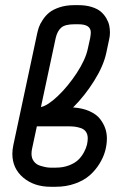

<svg xmlns="http://www.w3.org/2000/svg" viewBox="-20 -715 490 735"><path d="M327.6 -590.8Q327.6 -622.1 280.3 -622.1H264.6Q229.5 -622.1 214.6 -609.4Q199.7 -596.7 193.4 -570.3L136.7 -305.2Q162.6 -310.5 201.4 -347.4Q240.2 -384.3 273.7 -435.3Q307.1 -486.3 315.9 -527.3L325.2 -569.3Q327.6 -583 327.6 -590.8ZM315.9 -185.1Q315.9 -200.7 308.8 -210.7Q301.8 -220.7 288.8 -224.9Q275.9 -229 265.4 -230.2Q254.9 -231.4 241.2 -231.4H121.1L102.5 -144.5Q100.6 -135.3 100.6 -126.5Q100.6 -108.9 109.9 -96.9Q119.1 -85 133.8 -80.6Q148.4 -76.2 157.2 -74.7Q166 -73.2 173.8 -73.2H192.9Q221.7 -73.2 244.4 -82Q267.1 -90.8 280 -103.5Q293 -116.2 301.5 -132.3Q310.1 -148.4 313 -161.4Q315.9 -174.3 315.9 -185.1ZM389.2 -185.1Q389.2 -161.6 382.6 -137.2Q376 -112.8 360.6 -87.9Q345.2 -63 323.2 -43.7Q301.3 -24.4 267.3 -12.2Q233.4 0 192.9 0H173.8Q110.4 0 68.8 -35.2Q27.3 -70.3 27.3 -126.5Q27.3 -141.6 31.2 -160.2L122.1 -585.9Q125 -599.1 128.9 -610.8Q132.8 -622.6 143.6 -638.9Q154.3 -655.3 168.7 -667Q183.1 -678.7 208 -687Q232.9 -695.3 264.6 -695.3H280.3Q309.1 -695.3 331.3 -688.2Q353.5 -681.2 366.2 -670.2Q378.9 -659.2 387.2 -644.8Q395.5 -630.4 398.2 -617.2Q400.9 -604 400.9 -590.8Q400.9 -576.7 397.9 -564.5L386.7 -511.7Q376 -462.4 340.6 -405.8Q305.2 -349.1 259.8 -303.7Q296.4 -301.3 323.2 -289.1Q350.1 -276.9 363.5 -259Q377 -241.2 383.1 -222.9Q389.2 -204.6 389.2 -185.1Z"/></svg>

Font: Anka/Coder Narrow
Style: Italic
Weight: 400
Width: 3
Italic angle: -12°
Monospace: yes
Version: Version 001.100